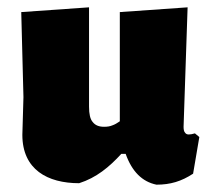

<svg xmlns="http://www.w3.org/2000/svg" viewBox="-20 -494 576 524"><path d="M524 -120 512 -130C505 -128 500 -127 495 -127C490 -127 487 -129 485 -132C482 -135 481 -141 481 -148L492 -474L307 -461V-163C300 -158 293 -154 287 -152C280 -149 273 -148 264 -148C250 -148 240 -152 233 -161C226 -169 223 -183 223 -203V-474L38 -461L44 -229L41 -126C41 -31 110 6 196 6C243 -9 278 -38 311 -74H323C340 -26 368 2 407 10C445 10 475 1 507 -20Z"/></svg>

Font: Luna Sans Black
Style: Regular
Weight: 900
Designer: Juan Pablo del Peral
Foundry: Huerta Tipografica
Version: Version 2.001; ttfautohint (v1.5)